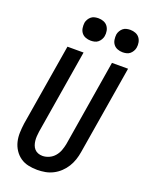

<svg xmlns="http://www.w3.org/2000/svg" viewBox="-175 -1039 862 1131"><g transform="rotate(20 256.0 -473.5)"><path d="M205 8Q176 8 148.5 2Q121 -4 99 -19.5Q77 -35 62 -58Q47 -81 40.5 -108Q34 -135 35 -164Q36 -193 40 -222L125 -735H226L139 -207Q137 -193 136 -178.5Q135 -164 136.5 -150Q138 -136 142.5 -123Q147 -110 156 -100Q165 -90 178 -85Q191 -80 206 -80Q226 -80 246.5 -89Q267 -98 281.5 -115Q296 -132 303.5 -152.5Q311 -173 315 -193L404 -735H505L413 -179Q409 -154 401 -130Q393 -106 379.5 -84Q366 -62 346.5 -43.5Q327 -25 303.5 -13Q280 -1 255 3.5Q230 8 205 8ZM441 -815Q424 -815 408.5 -821Q393 -827 383.5 -839.5Q374 -852 371.5 -868.5Q369 -885 371 -902Q373 -913 379.5 -924Q386 -935 395.5 -942.5Q405 -950 417 -952.5Q429 -955 440 -955Q457 -955 472.5 -949Q488 -943 497.5 -930.5Q507 -918 510 -901.5Q513 -885 510 -868Q508 -857 501.5 -846Q495 -835 485.5 -827.5Q476 -820 464 -817.5Q452 -815 441 -815ZM241 -815Q224 -815 208.5 -821Q193 -827 183.5 -839.5Q174 -852 171.5 -868.5Q169 -885 171 -902Q173 -913 179.5 -924Q186 -935 195.5 -942.5Q205 -950 217 -952.5Q229 -955 240 -955Q257 -955 272.5 -949Q288 -943 297.5 -930.5Q307 -918 310 -901.5Q313 -885 310 -868Q308 -857 301.5 -846Q295 -835 285.5 -827.5Q276 -820 264 -817.5Q252 -815 241 -815Z"/></g></svg>

Font: Iosevka Semibold Oblique
Style: Regular
Weight: 600
Italic angle: -9°
Monospace: yes
Designer: Belleve Invis
Foundry: Belleve Invis
Version: Version 32.5.0; ttfautohint (v1.8.4)